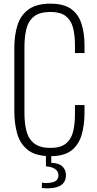

<svg xmlns="http://www.w3.org/2000/svg" viewBox="-20 -839 529 1045"><path d="M255 11Q175 11 132.5 -22Q90 -55 74 -110.5Q58 -166 58 -233V-577Q58 -647 75 -701.5Q92 -756 135 -787.5Q178 -819 255 -819Q326 -819 366 -791Q406 -763 423 -711.5Q440 -660 440 -591V-550H388V-591Q388 -649 377 -689.5Q366 -730 337 -752Q308 -774 255 -774Q197 -774 166 -750Q135 -726 124 -683Q113 -640 113 -583V-225Q113 -165 125 -122.5Q137 -80 168 -57Q199 -34 255 -34Q309 -34 338 -57Q367 -80 377.5 -121.5Q388 -163 388 -218V-267H440V-227Q440 -158 424 -104Q408 -50 368 -19.5Q328 11 255 11ZM237 186Q230 186 223 185.5Q216 185 208 184V155Q214 156 219.5 156.5Q225 157 230 157Q265 157 281.5 147Q298 137 298 115Q298 101 290.5 91Q283 81 268 74.5Q253 68 230 66V0H259V47Q302 49 320.5 67.5Q339 86 339 115Q339 138 327.5 154Q316 170 293.5 178Q271 186 237 186Z"/></svg>

Font: Oswald ExtraLight
Style: Regular
Weight: 250
Designer: Vernon Adams
Foundry: Vernon Adams
Version: Version 4.103;gftools[0.9.33.dev8+g029e19f]